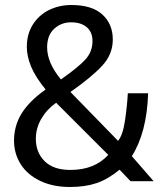

<svg xmlns="http://www.w3.org/2000/svg" viewBox="-20 -723 651 766"><path d="M36 -162Q36 -221 66 -270Q96 -319 162 -366Q121 -416 104 -457.5Q87 -499 87 -536Q87 -587 111 -625Q135 -663 175.5 -683Q216 -703 265 -703Q347 -703 388.5 -665Q430 -627 430 -565Q430 -506 387 -460Q344 -414 261 -356L451 -161Q470 -184 478.5 -241Q487 -298 490 -351H571Q566 -195 506 -100L593 0H501L457 -46Q411 -8 365.5 7.5Q320 23 259 23Q191 23 140 -1.5Q89 -26 62.5 -68Q36 -110 36 -162ZM349 -559Q349 -595 326 -614.5Q303 -634 264 -634Q224 -634 196 -608Q168 -582 168 -534Q168 -473 223 -406Q293 -455 321 -486Q349 -517 349 -559ZM412 -105 204 -313Q167 -287 145 -249.5Q123 -212 123 -169Q123 -115 158 -80Q193 -45 261 -45Q357 -45 412 -105Z"/></svg>

Font: Cabin
Style: Regular
Weight: 400
Designer: Pablo Impallari
Foundry: Pablo Impallari. http://www.impallari.com Igino Marini. http://www.ikern.com
Version: Version 2.200